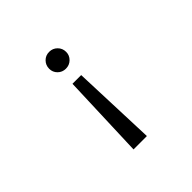

<svg xmlns="http://www.w3.org/2000/svg" viewBox="-176 -689 1061 1061"><g transform="rotate(-45 355.0 -158.5)"><path d="M344 -514.5Q372 -514.5 391.2 -495.2Q410.5 -476 410.5 -448Q410.5 -421 391.2 -402Q372 -383 344 -383Q316 -383 297 -402Q278 -421 278 -448Q278 -476 297 -495.2Q316 -514.5 344 -514.5ZM378.5 -298.5 397 196.5H292.5L310.5 -298.5Z"/></g></svg>

Font: League Mono
Style: Regular
Weight: 400
Width: 6
Designer: Tyler Finck
Foundry: The League of Moveable Type / Tyler Finck
Version: Version 2.300;RELEASE